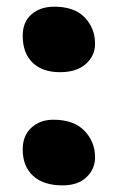

<svg xmlns="http://www.w3.org/2000/svg" viewBox="-20 -563 350 574"><path d="M159.2 -347.2Q106.9 -347.2 77.4 -375.7Q47.9 -404.3 47.9 -456.1Q47.9 -497.1 74 -520Q100.1 -543 142.1 -543Q202.6 -543 233.4 -510.7Q264.2 -478.5 264.2 -432.1Q264.2 -396.5 236.6 -371.8Q209 -347.2 159.2 -347.2ZM167 -8.8Q110.4 -8.8 79.1 -37.1Q47.9 -65.4 47.9 -116.2Q47.9 -157.7 74 -181.4Q100.1 -205.1 139.2 -205.1Q200.7 -205.1 232.4 -172.1Q264.2 -139.2 264.2 -92.8Q264.2 -57.6 238.5 -33.2Q212.9 -8.8 167 -8.8Z"/></svg>

Font: Shantell Sans Irregular Bouncy
Style: Bold
Weight: 700
Designer: Stephen Nixon, Anya Danilova, Shantell Martin
Foundry: Arrow Type
Version: Version 1.006;[9816181b4]